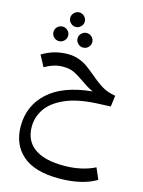

<svg xmlns="http://www.w3.org/2000/svg" viewBox="-159 -846 966 1301"><g transform="rotate(15 324.0 -195.5)"><path d="M648 306Q603 334 536 350Q469 366 387 366Q216 366 131 292Q46 218 46 89Q46 -54 149 -148.5Q252 -243 456 -263Q431 -274 407.5 -289Q384 -304 364 -318Q322 -347 293 -360Q264 -373 222 -373Q184 -373 153 -363Q122 -353 92 -335L50 -413Q132 -464 229 -464Q272 -464 306.5 -451.5Q341 -439 366.5 -421Q392 -403 428 -373Q478 -330 517 -306.5Q556 -283 611 -274L601 -196L507 -192Q372 -186 285 -148Q198 -110 158.5 -52Q119 6 119 74Q119 172 189.5 223Q260 274 396 274Q460 274 516 261.5Q572 249 614 227ZM180 -706Q180 -727 195.5 -742Q211 -757 231 -757Q251 -757 266.5 -742Q282 -727 282 -706Q282 -685 266.5 -670Q251 -655 231 -655Q211 -655 195.5 -670Q180 -685 180 -706ZM95 -584Q95 -605 110 -620Q125 -635 147 -635Q167 -635 182.5 -620Q198 -605 198 -584Q198 -563 182.5 -548Q167 -533 147 -533Q125 -533 110 -548Q95 -563 95 -584ZM264 -584Q264 -605 279.5 -620Q295 -635 315 -635Q337 -635 352 -620Q367 -605 367 -584Q367 -563 352 -548Q337 -533 315 -533Q295 -533 279.5 -548Q264 -563 264 -584Z"/></g></svg>

Font: FiraGO
Style: Regular
Weight: 400
Designer: bBox Type
Foundry: bBox Type GmbH
Version: Version 1.001;April 20, 2020;FontCreator 12.0.0.2555 64-bit